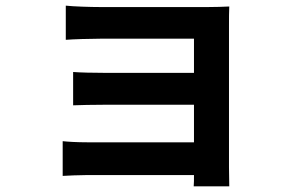

<svg xmlns="http://www.w3.org/2000/svg" viewBox="-20 -585 1040 680"><path d="M213 -565V-444C237 -446 300 -448 337 -448H667V-327H348C310 -327 265 -328 239 -330V-212C262 -213 310 -214 348 -214H667V-81H289C253 -81 219 -83 202 -85V38C219 37 260 35 288 35H667C667 50 667 66 666 75H792C792 57 791 23 791 7V-495C791 -516 791 -549 792 -562C776 -561 739 -560 715 -560H337C300 -560 239 -562 213 -565Z"/></svg>

Font: DAIFUKU Sans JP
Style: Bold
Weight: 700
Designer: Original font ‘Source Han Sans JP’ : Ryoko NISHIZUKA  (kana, bopomofo & ideographs); Paul D. Hunt (Latin, Greek & Cyrill
Foundry: Daifuku
Version: Version 1.001